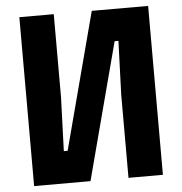

<svg xmlns="http://www.w3.org/2000/svg" viewBox="-55 -853 860 906"><g transform="rotate(-5 375.0 -400.0)"><path d="M680 0H517V-394L526 -648H508L337 0H70V-800H233V-406L224 -152H242L413 -800H680Z"/></g></svg>

Font: Martian Mono SemiExpanded
Style: Bold
Weight: 700
Width: 6
Designer: Roman Shamin
Foundry: Evil Martians
Version: Version 1.000